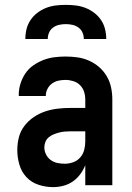

<svg xmlns="http://www.w3.org/2000/svg" viewBox="-20 -760 540 788"><path d="M198 8Q168 8 138.5 -1.5Q109 -11 88.5 -33Q68 -55 59.5 -84.5Q51 -114 51 -144Q51 -171 57.5 -196.5Q64 -222 80 -243Q96 -264 118 -279Q140 -294 165 -302.5Q190 -311 216.5 -314Q243 -317 269 -317H330V-351Q330 -368 325 -383.5Q320 -399 308.5 -410.5Q297 -422 281 -427Q265 -432 249 -432Q234 -432 220 -429Q206 -426 194 -417.5Q182 -409 175 -395.5Q168 -382 168 -368V-366H57V-371Q57 -394 64 -416.5Q71 -439 84 -458.5Q97 -478 116.5 -491.5Q136 -505 157.5 -513.5Q179 -522 202.5 -525Q226 -528 249 -528Q274 -528 298.5 -524.5Q323 -521 345.5 -511Q368 -501 387 -484.5Q406 -468 418.5 -446.5Q431 -425 436 -400.5Q441 -376 441 -351V0H330V-82Q322 -62 309 -44.5Q296 -27 278.5 -15Q261 -3 240 2.5Q219 8 198 8ZM246 -88Q263 -88 280 -94Q297 -100 309 -113.5Q321 -127 325.5 -144.5Q330 -162 330 -180V-221H269Q257 -221 245.5 -220Q234 -219 222.5 -216Q211 -213 200 -208.5Q189 -204 180 -196.5Q171 -189 166.5 -178Q162 -167 162 -155Q162 -140 169 -126Q176 -112 188.5 -103Q201 -94 216 -91Q231 -88 246 -88ZM84 -600Q84 -621 89 -641Q94 -661 105.5 -678Q117 -695 133.5 -707.5Q150 -720 169 -727.5Q188 -735 208.5 -737.5Q229 -740 250 -740Q271 -740 291.5 -737.5Q312 -735 331 -727.5Q350 -720 366.5 -707.5Q383 -695 394.5 -678Q406 -661 411 -641Q416 -621 416 -600H324Q324 -614 318.5 -626.5Q313 -639 302 -647Q291 -655 277.5 -658Q264 -661 250 -661Q236 -661 222.5 -658Q209 -655 198 -647Q187 -639 181.5 -626.5Q176 -614 176 -600Z"/></svg>

Font: Iosevka
Style: Bold
Weight: 700
Monospace: yes
Designer: Belleve Invis
Foundry: Belleve Invis
Version: Version 32.5.0; ttfautohint (v1.8.4)